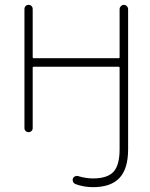

<svg xmlns="http://www.w3.org/2000/svg" viewBox="-20 -567 622 794"><path d="M474.6 50.8V-287.1Q474.6 -291 470.7 -291H119.1Q115.2 -291 115.2 -287.1V-37.1Q115.2 -30.3 110.4 -25.4Q105.5 -20.5 98.1 -20.5Q90.8 -20.5 85.9 -25.4Q81.1 -30.3 81.1 -37.1V-529.3Q81.1 -537.1 85.9 -542Q90.8 -546.9 98.1 -546.9Q105.5 -546.9 110.4 -542Q115.2 -537.1 115.2 -529.3V-330.1Q115.2 -326.2 119.1 -326.2H470.7Q474.6 -326.2 474.6 -330.1V-529.3Q474.6 -536.1 480 -541.5Q485.4 -546.9 492.2 -546.9Q499 -546.9 504.4 -541.5Q509.8 -536.1 509.8 -529.3V50.8Q509.8 130.9 474.1 168.9Q438.5 207 364.3 207Q327.1 207 292 194.3Q285.2 191.4 282.2 185.1Q279.3 178.7 281.2 171.9Q284.2 165 290.5 162.1Q296.9 159.2 302.7 161.1Q335 170.9 364.3 170.9Q423.8 170.9 449.2 143.6Q474.6 116.2 474.6 50.8Z"/></svg>

Font: Gen Jyuu Gothic ExtraLight
Style: Regular
Weight: 100
Designer: [Source Han Sans]
Ryoko NISHIZUKA  (kana & ideographs); Paul D. Hunt (Latin, Greek & Cyrillic); Wenlong ZHANG  (bopomofo
Version: Version 1.002.20150607